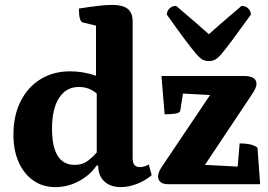

<svg xmlns="http://www.w3.org/2000/svg" viewBox="-20 -754 1096 786"><path d="M207 12Q155 12 116.5 -15Q78 -42 56.5 -90Q35 -138 35 -203Q35 -280 64 -338.5Q93 -397 145.5 -429.5Q198 -462 267 -462Q321 -462 373 -444V-649L319 -662Q303 -666 303 -719Q354 -727 386 -730.5Q418 -734 439 -734Q482 -734 502.5 -718Q523 -702 523 -666V-105Q523 -70 553 -70Q563 -70 573.5 -73.5Q584 -77 589 -81L601 -37Q576 -15 541.5 -1.5Q507 12 474 12Q432 12 407 -11.5Q382 -35 382 -76H375Q350 -38 304 -13Q258 12 207 12ZM286 -79Q317 -79 338.5 -95Q360 -111 376 -130V-371Q345 -398 303 -398Q251 -398 222 -353.5Q193 -309 193 -227Q193 -79 286 -79ZM667 0Q647 0 637 -9Q627 -18 627 -31Q627 -41 632 -52.5Q637 -64 645 -75L840 -365L729 -371L718 -301Q716 -291 694.5 -288.5Q673 -286 654 -286L641 -443H977Q1030 -443 1030 -411Q1030 -402 1025 -391Q1020 -380 1011 -367L819 -79L953 -72L961 -167Q983 -167 1001 -163.5Q1019 -160 1034 -150L1045 0ZM835 -504Q822 -504 811 -509Q800 -514 783.5 -533Q767 -552 738.5 -590Q710 -628 663 -694Q663 -709 674 -719.5Q685 -730 701 -730Q748 -690 781 -661.5Q814 -633 835 -614Q856 -633 889 -661.5Q922 -690 969 -730Q985 -730 996 -719.5Q1007 -709 1007 -694Q959 -628 931 -590Q903 -552 886.5 -533Q870 -514 859 -509Q848 -504 835 -504Z"/></svg>

Font: Petrona ExtraBold
Style: Regular
Weight: 800
Designer: Ringo R. Seeber
Foundry: Ringo R. Seeber
Version: Version 2.001; ttfautohint (v1.8.3)